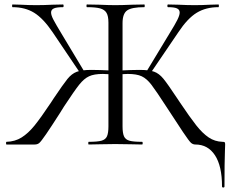

<svg xmlns="http://www.w3.org/2000/svg" viewBox="-20 -645 1031 857"><path d="M852 0Q841 0 832.5 -7.5Q824 -15 796.5 -56Q769 -97 723 -168Q677 -239 656 -266.5Q635 -294 612.5 -304.5Q590 -315 550 -315Q539 -315 528 -314Q517 -313 508 -312L507 -330Q569 -333 602 -333Q646 -333 668 -325Q690 -317 709 -294Q728 -271 771 -206L783 -188Q828 -121 856 -85.5Q884 -50 911.5 -31.5Q939 -13 973 -12Q981 -12 983 -10Q985 -8 985 0Q985 17 984 29Q982 79 982 187Q982 192 976.5 192Q971 192 971 187Q971 96 939.5 48Q908 0 852 0ZM9 -12Q47 -13 76.5 -31.5Q106 -50 134 -84.5Q162 -119 208 -188L219 -205Q262 -269 281 -292.5Q300 -316 322.5 -324.5Q345 -333 388 -333Q421 -333 484 -330L483 -312Q473 -313 462 -314Q451 -315 439 -315Q400 -315 377.5 -304.5Q355 -294 333.5 -267Q312 -240 266 -170L246 -138Q209 -80 186 -46.5Q163 -13 155 -6.5Q147 0 135 0H9Q7 0 7 -6Q7 -12 9 -12ZM36 -613Q34 -613 34 -619Q34 -625 36 -625L73 -624Q109 -622 142 -622Q175 -622 215 -624L261 -625Q264 -625 264 -619Q264 -613 261 -613Q233 -613 220.5 -607.5Q208 -602 208 -589Q208 -577 218.5 -557Q229 -537 252 -499L356 -326L339 -317L215 -501Q173 -563 132.5 -588Q92 -613 36 -613ZM376 -12Q415 -12 433 -17Q451 -22 457.5 -36.5Q464 -51 464 -81V-544Q464 -573 455.5 -587.5Q447 -602 427 -607.5Q407 -613 368 -613Q366 -613 366 -619Q366 -625 368 -625L422 -624Q468 -622 494 -622Q523 -622 571 -624L624 -625Q626 -625 626 -619Q626 -613 624 -613Q568 -613 547.5 -598.5Q527 -584 527 -542V-81Q527 -51 533.5 -36.5Q540 -22 557.5 -17Q575 -12 614 -12Q617 -12 617 -6Q617 0 614 0Q583 0 565 -1L494 -2L426 -1Q408 0 376 0Q374 0 374 -6Q374 -12 376 -12ZM634 -326 738 -498Q761 -535 771.5 -556Q782 -577 782 -589Q782 -602 770 -607.5Q758 -613 730 -613Q727 -613 727 -619Q727 -625 730 -625L776 -624Q816 -622 849 -622Q882 -622 918 -624L955 -625Q957 -625 957 -619Q957 -613 955 -613Q899 -613 858 -588Q817 -563 776 -501L651 -317Z"/></svg>

Font: Cormorant SC
Style: Regular
Weight: 400
Designer: Christian Thalmann (Catharsis Fonts)
Foundry: Catharsis Fonts
Version: Version 4.000